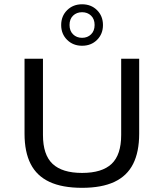

<svg xmlns="http://www.w3.org/2000/svg" viewBox="-20 -869 764 896"><path d="M363 7.5Q270.5 7.5 211 -20.2Q151.5 -48 123 -104Q94.5 -160 94.5 -245V-595H180.5V-239Q180.5 -146.5 225.5 -104.2Q270.5 -62 363 -62Q456 -62 500.8 -104.2Q545.5 -146.5 545.5 -239V-595H629.5V-245Q629.5 -160 601.2 -104Q573 -48 513.8 -20.2Q454.5 7.5 363 7.5ZM363 -655.5Q321 -655.5 293.2 -683Q265.5 -710.5 265.5 -752Q265.5 -794 293.2 -821.5Q321 -849 363 -849Q405.5 -849 433 -821.5Q460.5 -794 460.5 -752Q460.5 -710.5 433 -683Q405.5 -655.5 363 -655.5ZM363 -692.5Q388.5 -692.5 405 -708.8Q421.5 -725 421.5 -752.5Q421.5 -780 405 -796Q388.5 -812 363 -812Q337.5 -812 321 -796Q304.5 -780 304.5 -752.5Q304.5 -725 321 -708.8Q337.5 -692.5 363 -692.5Z"/></svg>

Font: Encode Sans SC Expanded
Style: Regular
Weight: 400
Width: 7
Designer: Multiple Designers
Foundry: Impallari Type
Version: Version 3.002